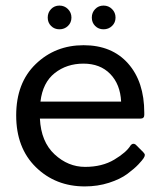

<svg xmlns="http://www.w3.org/2000/svg" viewBox="-20 -661 578 688"><path d="M223.5 -628.5Q236 -616 236 -598Q236 -580 223.5 -568Q211 -556 193 -556Q175 -556 163 -568Q151 -580 151 -598Q151 -616 163 -628.5Q175 -641 193 -641Q211 -641 223.5 -628.5ZM381.5 -628.5Q394 -616 394 -598Q394 -580 381.5 -568Q369 -556 351 -556Q333 -556 321 -568Q309 -580 309 -598Q309 -616 321 -628.5Q333 -641 351 -641Q369 -641 381.5 -628.5ZM483 -236H123Q127 -153 175.5 -108Q224 -63 285 -63Q346 -63 389.5 -89Q433 -115 448 -140Q456 -150 466 -143L493 -116Q499 -110 499 -105.5Q499 -101 494.5 -94Q490 -87 476 -72Q462 -57 436.5 -38Q411 -19 370.5 -6Q330 7 284 7Q179 7 108.5 -62Q38 -131 38 -247.5Q38 -364 108 -431.5Q178 -499 279.5 -499Q381 -499 439 -433.5Q497 -368 497 -257Q497 -253 497 -249Q497 -236 483 -236ZM125 -297H414Q411 -359 375 -396Q339 -433 279 -433Q219 -433 176 -399Q133 -365 125 -297Z"/></svg>

Font: Sanchez
Style: Regular
Weight: 400
Designer: Daniel Hernández
Foundry: LatinoType
Version: Version 1.001